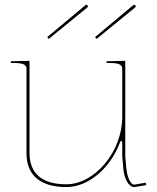

<svg xmlns="http://www.w3.org/2000/svg" viewBox="-20 -774 650 797"><path d="M176 -620 182.5 -612.5 343 -743.5C346.5 -746.5 344.5 -750.5 343 -752C341.5 -753.5 338 -755.5 334.5 -752.5ZM374.5 -620 381 -612.5 541.5 -743.5C545 -746.5 543 -750.5 541.5 -752C540 -753.5 536.5 -755.5 533 -752.5ZM25 -512.5H37.5C76 -512.5 90 -506 90 -487.5V-137.5C90 -46.5 148 2.5 255 2.5C348.5 2.5 436.5 -76.5 476 -177.5C479.5 -186.5 482 -190 484 -190C486.5 -190 487.5 -183 487.5 -174.5V-124L492 -73.5C495.5 -36.5 511.5 2.5 537.5 2.5H538.5L587 -5.5L585 -15.5L537 -7.5C522 -8 508 -37.5 504.5 -74.5L500 -124.5V-521.5L435 -520H422.5V-512.5H435C473.5 -512.5 487.5 -506 487.5 -487.5V-289C487.5 -144 373 -9 255 -9C154 -9 102.5 -54.5 102.5 -139V-521.5L37.5 -520H25Z"/></svg>

Font: Znikomit
Style: Regular
Weight: 100
Designer: gluk
Foundry: gluk
Version: Version 0.55